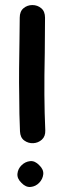

<svg xmlns="http://www.w3.org/2000/svg" viewBox="-20 -735 249 759"><path d="M59 -216Q60 -191 76 -179.5Q92 -168 111.5 -169Q131 -170 145.5 -183Q160 -196 159 -220Q156 -287 155.5 -360Q155 -433 157 -526Q158 -618 158 -665Q158 -690 143 -702.5Q128 -715 108 -715Q88 -715 73 -702.5Q58 -690 58 -665Q58 -628 57 -575Q56 -522 55.5 -464Q55 -406 56 -356Q56 -282 59 -216ZM135 -82Q118 -100 99 -98Q80 -96 65.5 -82Q51 -68 49 -48.5Q47 -29 65 -12Q82 6 101.5 4Q121 2 135 -12.5Q149 -27 151 -46Q153 -65 135 -82Z"/></svg>

Font: Balsamiq Sans
Style: Regular
Weight: 400
Designer: Michael Angeles
Foundry: Balsamiq SRL
Version: Version 1.020; ttfautohint (v1.8.4.7-5d5b);gftools[0.9.26]